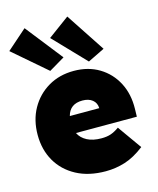

<svg xmlns="http://www.w3.org/2000/svg" viewBox="-123 -918 833 1014"><g transform="rotate(-15 293.0 -411.0)"><path d="M329 10Q236 10 169 -26Q102 -62 66 -124.5Q30 -187 30 -268Q30 -349 65 -411.5Q100 -474 161 -510Q222 -546 301 -546Q380 -546 439.5 -510Q499 -474 531.5 -411.5Q564 -349 562 -268L561 -226H228Q242 -197 273.5 -180.5Q305 -164 352 -164Q382 -164 403.5 -171.5Q425 -179 449 -196L542 -65Q486 -22 434.5 -6Q383 10 329 10ZM305 -383Q236 -383 220 -321H381Q380 -350 359.5 -366.5Q339 -383 305 -383ZM392 -573 226 -746 343 -832 484 -618ZM182 -578 0 -735 109 -831 268 -629Z"/></g></svg>

Font: Lexend Black
Style: Regular
Weight: 900
Designer: Bonnie Shaver-Troup, Thomas Jockin
Foundry: Lexend
Version: Version 1.007; ttfautohint (v1.8.3)